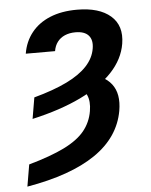

<svg xmlns="http://www.w3.org/2000/svg" viewBox="-54 -598 671 855"><g transform="rotate(-5 281.5 -170.0)"><path d="M83 -85.4 99.1 -180.2Q187 -204.1 246.1 -232.9Q305.2 -261.7 337.6 -296.9Q370.1 -332 377 -374.5Q383.3 -412.1 365.2 -432.6Q347.2 -453.1 306.6 -453.1Q279.8 -453.1 259 -444.1Q238.3 -435.1 225.6 -418.2Q212.9 -401.4 209 -377.4H78.1Q86.9 -431.2 118.4 -470.7Q149.9 -510.3 201.4 -531.5Q252.9 -552.7 321.8 -552.7Q420.9 -552.7 471.9 -508.5Q522.9 -464.4 509.8 -384.3Q498.5 -315.9 445.1 -258.8Q391.6 -201.7 300.3 -157.7Q209 -113.8 83 -85.4ZM291.5 -204.1 339.8 -261.7Q415.5 -251.5 449.7 -207.5Q483.9 -163.6 470.7 -87.4Q449.7 29.3 340.1 104.2Q230.5 179.2 33.7 212.9L50.3 115.2Q148.9 87.4 209.7 57.4Q270.5 27.3 301.3 -10.5Q332 -48.3 340.3 -97.7Q347.7 -141.6 334.5 -169.9Q321.3 -198.2 291.5 -204.1Z"/></g></svg>

Font: Inter SemiBold
Style: Italic
Weight: 600
Italic angle: -9.3988°
Designer: Rasmus Andersson
Foundry: rsms
Version: Version 4.001;git-66647c0bb